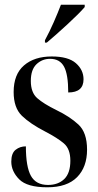

<svg xmlns="http://www.w3.org/2000/svg" viewBox="-20 -786 418 816"><path d="M181 10Q265 10 307.5 -33Q350 -76 350 -150Q350 -223 313 -257Q276 -291 220 -318Q165 -345 138 -369Q111 -393 111 -442Q111 -490 135 -513Q159 -536 193 -536Q234 -536 252 -503Q270 -470 270 -393Q335 -393 335 -449Q335 -489 302.5 -517.5Q270 -546 200 -546Q126 -546 82 -508Q38 -470 38 -395Q38 -328 73 -294Q108 -260 172 -227Q224 -200 251.5 -176.5Q279 -153 279 -103Q279 -50 253 -25Q227 0 184 0Q133 0 111.5 -38.5Q90 -77 90 -164Q65 -164 46.5 -149.5Q28 -135 28 -99Q28 -58 61.5 -24Q95 10 181 10ZM171 -605H179Q216 -636 267 -683Q318 -730 340 -756V-766H239Q226 -732 208.5 -692Q191 -652 171 -615Z"/></svg>

Font: Noto Serif Display Condensed Semi
Style: Regular
Weight: 600
Width: 3
Designer: Monotype Design Team
Foundry: Monotype Imaging Inc.
Version: Version 1.900